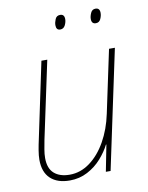

<svg xmlns="http://www.w3.org/2000/svg" viewBox="-82 -770 646 839"><g transform="rotate(-10 241.0 -350.0)"><path d="M160 10Q105 10 74.5 -18.5Q44 -47 44 -102Q44 -120 48 -144Q52 -168 57 -190L128 -527H154L81 -184Q77 -163 73.5 -143Q70 -123 70 -105Q70 -59 95 -37Q120 -15 164 -15Q212 -15 253.5 -45.5Q295 -76 325 -129Q355 -182 369 -249L428 -527H454L342 0H321L344 -117H342Q327 -87 301 -57.5Q275 -28 239 -9Q203 10 160 10ZM391 -647Q372 -647 372 -669Q372 -681 378.5 -695.5Q385 -710 400 -710Q419 -710 419 -688Q419 -675 412.5 -661Q406 -647 391 -647ZM233 -647Q215 -647 215 -669Q215 -681 221 -695.5Q227 -710 243 -710Q262 -710 262 -688Q262 -675 255 -661Q248 -647 233 -647Z"/></g></svg>

Font: Noto Sans SemiCondensed Thin
Style: Italic
Weight: 100
Width: 4
Italic angle: -12°
Designer: Monotype Design Team
Foundry: Monotype Imaging Inc.
Version: Version 2.013; ttfautohint (v1.8.4.7-5d5b)